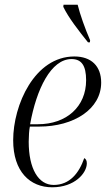

<svg xmlns="http://www.w3.org/2000/svg" viewBox="-20 -786 461 816"><path d="M354 -606H362L363 -615C342 -663 320 -725 310 -766H250L249 -757C271 -711 314 -656 354 -606ZM202 10C297 10 349 -50 349 -92C349 -105 344 -111 338 -114C316 -50 276 0 208 0C143 0 102 -69 102 -184C102 -205 104 -236 107 -248H146C295 -248 410 -323 410 -435C410 -505 368 -546 296 -546C127 -546 36 -340 36 -190C36 -57 107 10 202 10ZM141 -258H108C135 -408 197 -535 284 -535C326 -535 346 -508 346 -445C346 -333 263 -258 141 -258Z"/></svg>

Font: Noto Serif Display SemiCondensed Light
Style: Italic
Weight: 300
Width: 4
Italic angle: -12°
Designer: Monotype Design Team
Foundry: Monotype Imaging Inc.
Version: Version 2.009